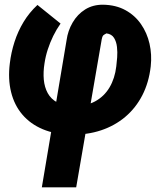

<svg xmlns="http://www.w3.org/2000/svg" viewBox="-20 -558 688 811"><path d="M156.7 233.4 261.2 -388.2Q266.6 -428.2 286.9 -462.9Q307.1 -497.6 339.8 -518.1Q372.6 -538.6 416 -538.1Q469.7 -537.1 509.8 -515.1Q549.8 -493.2 575.4 -456.3Q601.1 -419.4 611.6 -373.3Q622.1 -327.1 616.7 -277.8Q608.9 -209.5 581.3 -155.8Q553.7 -102.1 509.3 -64.5Q464.8 -26.9 407 -7.6Q349.1 11.7 281.2 10.7Q212.9 9.8 160.6 -12.2Q108.4 -34.2 74.5 -74Q40.5 -113.8 26.9 -168.9Q13.2 -224.1 21.5 -290.5Q26.9 -336.4 41.3 -381.1Q55.7 -425.8 79.6 -465.3Q103.5 -504.9 138.2 -537.1L235.8 -458.5Q218.3 -433.6 204.8 -406Q191.4 -378.4 181.9 -349.4Q172.4 -320.3 168 -290.5Q162.1 -253.9 165 -221.7Q168 -189.5 181.6 -164.6Q195.3 -139.6 221.9 -125.2Q248.5 -110.8 289.6 -109.9Q342.8 -108.9 381.3 -129.6Q419.9 -150.4 442.6 -188.7Q465.3 -227.1 471.2 -277.8Q473.1 -293.5 474.9 -315.4Q476.6 -337.4 474.1 -359.6Q471.7 -381.8 461.7 -397.9Q451.7 -414.1 429.7 -417Q418.9 -411.6 415.5 -408Q412.1 -404.3 409.7 -392.1L301.8 233.4Z"/></svg>

Font: Roboto Condensed ExtraBold
Style: Italic
Weight: 800
Italic angle: -12°
Designer: Christian Robertson
Foundry: Google
Version: Version 3.008; 2023